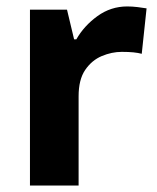

<svg xmlns="http://www.w3.org/2000/svg" viewBox="-20 -576 487 596"><path d="M375 -556Q390 -556 407 -554Q424 -552 435 -550L420 -409Q409 -412 394 -413.5Q379 -415 358 -415Q327 -415 296 -402Q265 -389 244.5 -359Q224 -329 224 -277V0H73V-546H188L210 -454H217Q241 -496 282.5 -526Q324 -556 375 -556Z"/></svg>

Font: Noto Sans Cherokee
Style: Bold
Weight: 700
Designer: Monotype Design Team
Foundry: Monotype Imaging Inc.
Version: Version 2.001; ttfautohint (v1.8.4.7-5d5b)